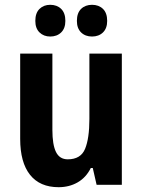

<svg xmlns="http://www.w3.org/2000/svg" viewBox="-20 -769 593 799"><path d="M487 -546V0H382L366 -70H358Q338 -30 303 -10Q268 10 224 10Q146 10 105 -41.5Q64 -93 64 -191V-546H198V-228Q198 -167 213 -136.5Q228 -106 262 -106Q316 -106 334 -149.5Q352 -193 352 -274V-546ZM127 -682Q127 -715 144.5 -732Q162 -749 189 -749Q217 -749 234.5 -732Q252 -715 252 -682Q252 -651 234.5 -634Q217 -617 189 -617Q162 -617 144.5 -634Q127 -651 127 -682ZM300 -682Q300 -715 317.5 -732Q335 -749 363 -749Q391 -749 408.5 -732Q426 -715 426 -682Q426 -651 408.5 -634Q391 -617 363 -617Q335 -617 317.5 -634Q300 -651 300 -682Z"/></svg>

Font: Noto Sans Gurmukhi Condensed
Style: Bold
Weight: 700
Width: 3
Designer: Jelle Bosma - Monotype Design Team
Foundry: Monotype Imaging Inc.
Version: Version 2.004; ttfautohint (v1.8.4.7-5d5b)